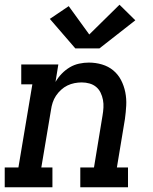

<svg xmlns="http://www.w3.org/2000/svg" viewBox="-29 -793 649 813"><path d="M-9 0V-84H49L108 -436H61V-520H218L206 -446Q217 -465 232.5 -481Q248 -497 266.5 -508Q285 -519 306 -523.5Q327 -528 347 -528Q376 -528 403 -520Q430 -512 450.5 -495Q471 -478 483.5 -454Q496 -430 501.5 -402.5Q507 -375 505.5 -346.5Q504 -318 500 -289L466 -84H513V0H311V-84H369L405 -303Q408 -320 409 -337Q410 -354 407 -370Q404 -386 397 -400.5Q390 -415 378 -425Q366 -435 350 -439.5Q334 -444 317 -444Q302 -444 286.5 -441Q271 -438 256.5 -431Q242 -424 229.5 -412.5Q217 -401 208 -387.5Q199 -374 194 -358.5Q189 -343 187 -328L146 -84H193V0ZM290 -588 182 -713 262 -767 349 -647 477 -773 544 -707 392 -588Z"/></svg>

Font: Iosevka Etoile Medium Oblique
Style: Regular
Weight: 500
Italic angle: -9°
Designer: Belleve Invis
Foundry: Belleve Invis
Version: Version 15.5.2; ttfautohint (v1.8.4)